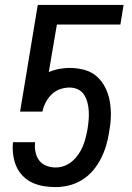

<svg xmlns="http://www.w3.org/2000/svg" viewBox="-20 -755 540 783"><path d="M207 8Q182 8 158 4Q134 0 113 -9.5Q92 -19 75.5 -35Q59 -51 49 -71.5Q39 -92 35 -115.5Q31 -139 32 -164L33 -175H123V-173Q121 -153 125 -134Q129 -115 140 -100.5Q151 -86 169 -79Q187 -72 207 -72Q225 -72 242.5 -78.5Q260 -85 274.5 -97.5Q289 -110 300 -126Q311 -142 318 -159Q325 -176 329.5 -194Q334 -212 337 -229Q340 -248 341.5 -266Q343 -284 342 -302Q341 -320 336.5 -337Q332 -354 323 -368.5Q314 -383 298 -390.5Q282 -398 264 -398Q245 -398 225.5 -391.5Q206 -385 191 -370.5Q176 -356 166.5 -337.5Q157 -319 153 -300H62L134 -735H484L471 -655H212L179 -461Q200 -470 221.5 -474Q243 -478 264 -478Q295 -478 324.5 -470Q354 -462 375.5 -442.5Q397 -423 410 -396.5Q423 -370 428 -340Q433 -310 432 -279Q431 -248 425 -216Q421 -189 413 -162Q405 -135 392 -109Q379 -83 359.5 -60Q340 -37 315 -21.5Q290 -6 262 1Q234 8 207 8Z"/></svg>

Font: Iosevka SS04 Medium
Style: Italic
Weight: 500
Italic angle: -9°
Monospace: yes
Designer: Belleve Invis
Foundry: Belleve Invis
Version: Version 19.0.0; ttfautohint (v1.8.4)